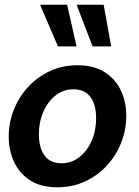

<svg xmlns="http://www.w3.org/2000/svg" viewBox="-20 -785 589 815"><path d="M224 10Q154 10 108.5 -19Q63 -48 40 -97Q17 -146 17 -205Q17 -264 38.5 -318.5Q60 -373 99 -415.5Q138 -458 191.5 -483Q245 -508 309 -508Q378 -508 424 -479Q470 -450 493 -401Q516 -352 516 -293Q516 -234 494.5 -179.5Q473 -125 434 -82.5Q395 -40 341.5 -15Q288 10 224 10ZM241 -92Q284 -92 317.5 -118.5Q351 -145 369.5 -188.5Q388 -232 388 -284Q388 -341 363.5 -373.5Q339 -406 292 -406Q249 -406 216 -380Q183 -354 164 -310.5Q145 -267 145 -215Q145 -158 169 -125Q193 -92 241 -92ZM452 -588H373L305 -765H420ZM305 -588H226L150 -765H265Z"/></svg>

Font: Cabin VF Beta
Style: Italic
Weight: 400
Italic angle: -7°
Designer: Pablo Impallari
Foundry: Pablo Impallari. http://www.impallari.com Igino Marini. http://www.ikern.com
Version: Version 2.300